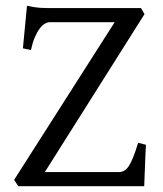

<svg xmlns="http://www.w3.org/2000/svg" viewBox="-20 -643 563 663"><path d="M483.9 -143.1Q482.9 -127.4 482.2 -108.4Q481.4 -89.4 480.7 -70.1Q480 -50.8 479.2 -32.5Q478.5 -14.2 478 0H43L28.8 -22L376 -566.4H151.9Q144 -566.4 134.8 -561Q125.5 -555.7 116.7 -543.9Q107.9 -532.2 100.1 -513.9Q92.3 -495.6 86.9 -470.2L59.1 -476.1L73.2 -623Q86.4 -620.1 97.4 -618.4Q108.4 -616.7 118.9 -616Q129.4 -615.2 140.6 -615.2H466.8L479 -594.2L134.8 -48.8H390.1Q400.4 -48.8 408.7 -53.5Q417 -58.1 424.6 -69.3Q432.1 -80.6 439.9 -100.1Q447.8 -119.6 457 -149.9Z"/></svg>

Font: Gentium Kaktovik
Style: Regular
Weight: 400
Designer: J. Victor Gaultney and Annie Olsen
Foundry: SIL International
Version: Version 1.102; 2013; Maintenance release